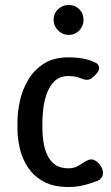

<svg xmlns="http://www.w3.org/2000/svg" viewBox="-20 -740 446 770"><path d="M255 10Q195 10 155.5 -11.5Q116 -33 92.5 -68Q69 -103 59.5 -144.5Q50 -186 50 -225V-250Q50 -289 59.5 -334Q69 -379 92.5 -419Q116 -459 155.5 -484.5Q195 -510 255 -510Q287 -510 313.5 -505Q340 -500 360 -490Q372 -485 375.5 -476.5Q379 -468 376 -459Q373 -450 364 -441L352 -430Q341 -420 329.5 -420Q318 -420 304 -426Q283 -435 255 -435Q221 -435 200.5 -416Q180 -397 169 -368Q158 -339 154 -307.5Q150 -276 150 -250V-225Q150 -200 154 -172Q158 -144 169 -119.5Q180 -95 200.5 -80Q221 -65 255 -65Q281 -65 301.5 -79.5Q322 -94 336 -99Q348 -103 359 -97.5Q370 -92 378.5 -82Q387 -72 391 -60Q396 -40 388.5 -29.5Q381 -19 374 -16Q356 -8 323 1Q290 10 255 10ZM195 -660Q195 -686 213 -703Q231 -720 255 -720Q281 -720 298 -703Q315 -686 315 -660Q315 -636 298 -618Q281 -600 255 -600Q231 -600 213 -618Q195 -636 195 -660Z"/></svg>

Font: Winky Sans
Style: Regular
Weight: 400
Designer: Simon Atzbach
Foundry: typofactur
Version: Version 1.205